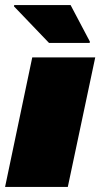

<svg xmlns="http://www.w3.org/2000/svg" viewBox="-20 -736 395 756"><path d="M0 0 107 -510H355L247 0ZM173 -567 35 -711 36 -716H258L334 -572L333 -567Z"/></svg>

Font: Saira Expanded Black
Style: Italic
Weight: 900
Width: 7
Italic angle: -12°
Designer: Hector Gatti with collaboration of the Omnibus-Type team
Foundry: Omnibus-Type
Version: Version 1.101